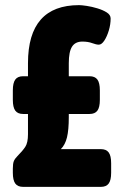

<svg xmlns="http://www.w3.org/2000/svg" viewBox="-20 -728 460 748"><path d="M70 0Q49 0 39.5 -13Q30 -26 30 -55V-71Q30 -91 34 -100.5Q38 -110 48 -120Q68 -140 78.5 -156Q89 -172 89 -205V-284H70Q49 -284 39.5 -297Q30 -310 30 -339V-376Q30 -405 39.5 -418Q49 -431 70 -431H89V-482Q89 -708 288 -708Q298 -708 318 -705Q338 -702 359.5 -695.5Q381 -689 396 -679.5Q411 -670 411 -656Q411 -633 404 -609.5Q397 -586 386.5 -570Q376 -554 365 -554Q355 -554 339 -560Q323 -566 301 -566Q273 -566 260.5 -546Q248 -526 248 -482V-431H329Q350 -431 359.5 -418Q369 -405 369 -376V-339Q369 -310 359.5 -297Q350 -284 329 -284H248V-271Q248 -222 241 -193Q234 -164 217 -147H373Q394 -147 403.5 -134Q413 -121 413 -92V-55Q413 -26 403.5 -13Q394 0 373 0Z"/></svg>

Font: Asap Condensed Black
Style: Regular
Weight: 900
Width: 3
Designer: Pablo Cosgaya
Foundry: Omnibus-Type
Version: Version 3.001; ttfautohint (v1.8.4.7-5d5b)